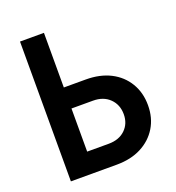

<svg xmlns="http://www.w3.org/2000/svg" viewBox="-132 -836 864 942"><g transform="rotate(-20 299.5 -365.0)"><path d="M77.6 0V-730H202.6V-444.8H316.9Q391.1 -444.8 445.6 -417Q500 -389.2 530.5 -338.6Q561 -288.1 561 -222.2Q561 -156.2 530.5 -106.2Q500 -56.2 445.6 -28.1Q391.1 0 316.9 0ZM202.6 -109.9H314.9Q369.1 -109.9 401.6 -140.9Q434.1 -171.9 434.1 -221.2Q434.1 -271 401.6 -303Q369.1 -335 314.9 -335H202.6Z"/></g></svg>

Font: UDEV Gothic 35
Style: Bold
Weight: 700
Version: v2.1.0; ttfautohint (v1.8.4.7-5d5b-dirty) -l 6 -r 45 -G 200 